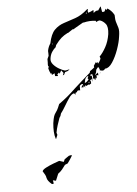

<svg xmlns="http://www.w3.org/2000/svg" viewBox="-53 -770 583 817"><g transform="rotate(-5 238.5 -361.5)"><path d="M169 -184Q164 -198 163 -215.5Q162 -233 164 -252Q167 -272 170 -280.5Q173 -289 176.5 -293.5Q180 -298 184.5 -305.5Q189 -313 196 -331Q232 -356 267 -390Q284 -406 302 -421.5Q320 -437 337 -452L339 -459Q344 -462 348.5 -465.5Q353 -469 358 -473L357 -480L367 -495L370 -491L376 -494L375 -487Q379 -491 382.5 -496.5Q386 -502 388 -509L385 -517Q399 -531 412 -554.5Q425 -578 430 -609Q434 -640 423.5 -653Q413 -666 400 -670Q399 -671 392 -669L383 -665L382 -670Q357 -674 329 -667L328 -668L283 -642L281 -643L260 -629H258Q242 -621 230.5 -611Q219 -601 205 -582L202 -573Q194 -567 186 -555Q178 -543 176 -526Q174 -513 184.5 -501Q195 -489 209.5 -481Q224 -473 232 -471Q233 -470 242 -472Q246 -473 248.5 -473.5Q251 -474 253 -475Q248 -469 243 -467Q238 -465 233 -464L228 -454L222 -451L226 -461L217 -473L209 -459L207 -465L199 -457L202 -450L189 -451L188 -463L176 -457L175 -465L172 -462Q166 -473 163 -486L166 -494L163 -496Q162 -504 163 -511V-526L169 -539V-551Q168 -557 169 -563Q173 -580 181 -591Q189 -631 206 -648Q223 -665 246 -672.5Q269 -680 295.5 -689Q322 -698 349 -722L352 -723L353 -720L351 -715L353 -707Q359 -709 365 -711.5Q371 -714 376 -717V-704Q387 -715 396 -713L406 -728L408 -729L412 -706L415 -705Q417 -705 419 -705.5Q421 -706 423 -707L428 -718L431 -712L436 -718Q444 -713 451 -706Q458 -699 464 -688Q464 -667 468 -655.5Q472 -644 475.5 -631.5Q479 -619 475 -595Q472 -571 461 -540Q450 -509 435 -486.5Q420 -464 404 -464Q398 -456 392 -456.5Q386 -457 380 -459L381 -463L375 -474L366 -463L364 -451L358 -439L366 -446H367L372 -450L373 -438L365 -440V-425L361 -430L359 -421L356 -419V-425L348 -427L350 -433L347 -446L338 -443L341 -437L344 -440Q347 -431 345 -413L342 -426L335 -417L339 -416V-406L330 -401L329 -403L316 -397L313 -402L312 -398L313 -391L306 -401V-393H296L305 -407Q297 -409 290 -400V-381Q286 -382 281.5 -381.5Q277 -381 275 -373L272 -375L269 -370V-364L263 -371Q252 -369 241.5 -354Q231 -339 220.5 -321Q210 -303 200 -290L197 -280L192 -272Q187 -258 182 -242.5Q177 -227 174 -210L177 -201L170 -184ZM346 -704 347 -710 342 -705ZM190 -585 192 -589 191 -591 189 -586ZM379 -446 382 -450V-447ZM314 -411Q322 -414 330 -425L326 -429L330 -439Q320 -439 314 -422L315 -419L312 -414ZM332 -409V-415L329 -413L328 -411ZM142 6 135 5Q118 -9 115 -22Q114 -30 110 -37Q106 -44 101 -52Q103 -59 117.5 -66.5Q132 -74 149 -80.5Q166 -87 175 -90L194 -84L199 -95L218 -108L228 -110L231 -108Q226 -99 220.5 -91Q215 -83 210 -76L198 -71Q191 -61 183.5 -52Q176 -43 166 -36L154 -7L141 -10L143 1Z"/></g></svg>

Font: Water Brush
Style: Regular
Weight: 400
Designer: Robert E. Leuschke
Foundry: Robert E. Leuschke
Version: Version 1.010; ttfautohint (v1.8.4.7-5d5b)